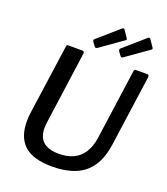

<svg xmlns="http://www.w3.org/2000/svg" viewBox="-170 -1080 1054 1209"><g transform="rotate(20 356.5 -476.0)"><path d="M632 -253Q619 -158 579 -100Q539 -42 474 -16Q409 10 322 10Q193 10 134 -44Q75 -98 75 -204Q75 -221 76.5 -239Q78 -257 81 -276L145 -729Q146 -737 148.5 -739.5Q151 -742 157 -742H251Q259 -742 262.5 -737Q266 -732 264 -724L198 -249Q197 -237 195.5 -226.5Q194 -216 194 -205Q194 -140 229.5 -110Q265 -80 334 -80Q389 -80 430 -99Q471 -118 497 -157.5Q523 -197 532 -258L598 -730Q600 -738 602 -740Q604 -742 610 -742H686Q693 -742 696 -737Q699 -732 698 -725L632 -253ZM457 -955 484 -915Q489 -909 490 -904Q491 -899 481 -893L335 -790Q327 -785 323 -786.5Q319 -788 315 -793L299 -815Q295 -820 294.5 -825.5Q294 -831 296 -833L439 -958Q444 -963 449 -961.5Q454 -960 457 -955ZM630 -955 657 -915Q662 -909 663 -904Q664 -899 654 -893L508 -790Q501 -785 496.5 -786.5Q492 -788 488 -793L472 -815Q469 -820 468 -825.5Q467 -831 469 -833L612 -958Q617 -963 622 -961.5Q627 -960 630 -955Z"/></g></svg>

Font: Libre Franklin Thin Medium
Style: Italic
Weight: 500
Italic angle: -8°
Version: Version 3.000